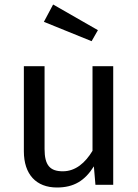

<svg xmlns="http://www.w3.org/2000/svg" viewBox="-20 -821 615 853"><path d="M483 -527H391V-151C359 -98 316 -60 259 -60C202 -60 178 -87 178 -159V-527H86V-149C86 -46 141 12 233 12C308 12 357 -18 397 -82L404 0H483ZM216 -801 175 -724 387 -638 415 -687Z"/></svg>

Font: Fira Math
Style: Regular
Weight: 400
Designer: Xiangdong Zeng
Foundry: Xiangdong Zeng
Version: Version 0.3.4